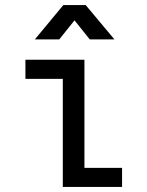

<svg xmlns="http://www.w3.org/2000/svg" viewBox="-20 -735 580 755"><path d="M213 -580H117L229 -715H317L430 -580H333L273 -655ZM80 -425V-500H312V-75H460V0H227V-425Z"/></svg>

Font: Share Tech Mono
Style: Regular
Weight: 400
Designer: Ralph Oliver du Carrois
Foundry: Ralph Oliver du Carrois
Version: Version 1.003